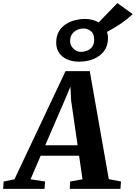

<svg xmlns="http://www.w3.org/2000/svg" viewBox="-96 -1196 861 1216"><path d="M-76.5 0 -72.5 -46.5 -4.5 -60.5 319 -745.5H472.5L593 -61.5L670 -46.5L667 0H346L348 -46.5L426.5 -60.5L405 -209.5H161.5L97.5 -60.5L189.5 -46.5L186 0ZM190.5 -276H395.5L354.5 -559L350 -647.5L315.5 -565ZM407 -805.5Q339.5 -805.5 299.8 -838.2Q260 -871 260 -926Q260 -967 276.5 -995.8Q293 -1024.5 320 -1042.2Q347 -1060 379 -1068Q411 -1076 442.5 -1076Q484 -1076 517 -1060.2Q550 -1044.5 569 -1017.5Q588 -990.5 588 -955.5Q588 -905 562.5 -871.8Q537 -838.5 495.5 -822Q454 -805.5 407 -805.5ZM415.5 -867.5Q435.5 -867.5 455 -874.8Q474.5 -882 487.5 -899Q500.5 -916 500.5 -944Q500.5 -982.5 479.2 -999Q458 -1015.5 432 -1015.5Q413 -1015.5 393.5 -1007Q374 -998.5 361 -980.8Q348 -963 348 -935Q348 -908 369.2 -887.8Q390.5 -867.5 415.5 -867.5ZM546 -974 491 -1015 647.5 -1176.5 744.5 -1106.5Q712.5 -1076 676.8 -1051.5Q641 -1027 607 -1008Q573 -989 546 -974Z"/></svg>

Font: Merriweather 28pt ExtraBold
Style: Italic
Weight: 800
Italic angle: -7.8°
Version: Version 2.101